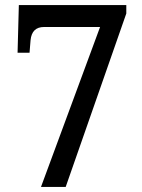

<svg xmlns="http://www.w3.org/2000/svg" viewBox="-20 -734 558 754"><path d="M141 0 373 -628H153Q105 -628 100 -576L96 -527H49L54 -714H476V-681L238 0Z"/></svg>

Font: Noto Serif Thai SemiCondensed Medium
Style: Regular
Weight: 500
Width: 4
Designer: Monotype Design Team
Foundry: Monotype Imaging Inc.
Version: Version 2.002; ttfautohint (v1.8.4.7-5d5b)